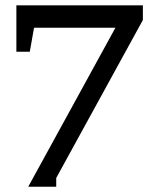

<svg xmlns="http://www.w3.org/2000/svg" viewBox="-20 -691 603 727"><path d="M192.9 -17.1V16.1H86.9L417 -585.9H108.9L92.8 -495.1H42V-670.9H521V-615.2Z"/></svg>

Font: Charis SIL Phon
Style: Regular
Weight: 400
Foundry: SIL International
Version: Version 5.000